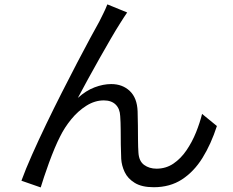

<svg xmlns="http://www.w3.org/2000/svg" viewBox="-20 -798 1040 856"><path d="M547 -742.4Q540.9 -733.6 532.3 -720.5Q523.6 -707.4 515 -693.3Q498.5 -667.6 474.6 -626.5Q450.8 -585.5 423.9 -538Q397 -490.5 371.7 -444.1Q346.4 -397.7 327.1 -361.4Q363 -394 401.6 -408.6Q440.2 -423.2 475.8 -423.2Q526.1 -423.2 558.7 -392.3Q591.3 -361.4 593.5 -301.9Q594.5 -272.3 594.8 -238.8Q595.1 -205.3 595.3 -173.5Q595.5 -141.7 597.2 -117.2Q599.6 -79.4 622.6 -62.7Q645.7 -46 677.9 -46Q719.5 -46 752.9 -68.4Q786.2 -90.9 811.4 -127.9Q836.6 -164.9 853.9 -207.7Q871.1 -250.5 880.9 -290.2L947 -236.2Q921 -155.8 882.9 -94.3Q844.8 -32.9 791.4 1.9Q738 36.7 665.3 36.7Q612.3 36.7 580.7 17.3Q549.2 -2.1 535.7 -31.2Q522.2 -60.2 520.4 -89.8Q519 -119.5 518.6 -153.1Q518.3 -186.7 518.1 -220.1Q517.9 -253.4 515.9 -280.4Q514.5 -313.2 495.6 -331.8Q476.7 -350.4 442.7 -350.4Q402.9 -350.4 365.3 -326.8Q327.8 -303.2 297.6 -266.2Q267.5 -229.3 248 -189.5Q236.6 -167.5 223.5 -136.4Q210.5 -105.2 198.4 -72.2Q186.4 -39.2 176.7 -10.1Q166.9 19 161.5 37.6L75.5 7.7Q93.9 -43 122.8 -107.9Q151.6 -172.8 186 -244.4Q220.5 -316 256.2 -386.4Q292 -456.8 324.7 -519.6Q357.5 -582.4 383 -629.5Q408.5 -676.7 422.1 -700.7Q430.9 -718.6 440.4 -737.4Q449.9 -756.1 458.6 -778.5Z"/></svg>

Font: Noto Sans SC Thin
Style: Regular
Weight: 100
Designer: Ryoko NISHIZUKA 西塚涼子 (kana, bopomofo & ideographs); Paul D. Hunt (Latin, Greek & Cyrillic); Sandoll Communications 산돌커뮤니
Foundry: Adobe
Version: Version 2.004-H2;hotconv 1.0.118;makeotfexe 2.5.65603